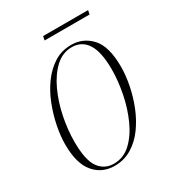

<svg xmlns="http://www.w3.org/2000/svg" viewBox="-160 -737 769 843"><g transform="rotate(-30 224.5 -315.5)"><path d="M175 10Q112 10 72.5 -36.5Q33 -83 33 -180Q33 -223 43 -272.5Q53 -322 72 -370.5Q91 -419 120 -458.5Q149 -498 187 -522Q225 -546 274 -546Q334 -546 375 -501.5Q416 -457 416 -354Q416 -312 406.5 -262.5Q397 -213 378 -165Q359 -117 330.5 -77.5Q302 -38 263 -14Q224 10 175 10ZM177 0Q226 0 263 -34.5Q300 -69 325 -124.5Q350 -180 362.5 -243.5Q375 -307 375 -364Q375 -453 348 -494.5Q321 -536 271 -536Q224 -536 187.5 -502Q151 -468 125.5 -413Q100 -358 87 -294Q74 -230 74 -170Q74 -77 101.5 -38.5Q129 0 177 0ZM183 -621 187 -641H415L411 -621Z"/></g></svg>

Font: Noto Serif Display Condensed ExtraLight
Style: Italic
Weight: 200
Width: 3
Italic angle: -12°
Designer: Monotype Design Team
Foundry: Monotype Imaging Inc.
Version: Version 2.009